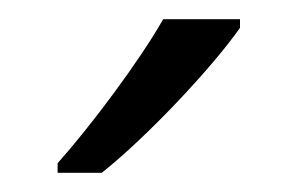

<svg xmlns="http://www.w3.org/2000/svg" viewBox="-20 -786 310 200"><path d="M230 -757V-766H150C125 -722 74 -654 40 -616V-606H86C135 -645 202 -717 230 -757Z"/></svg>

Font: Noto Sans Thaana Light
Style: Regular
Weight: 300
Designer: David Williams
Foundry: Google Inc.
Version: Version 3.001